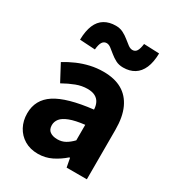

<svg xmlns="http://www.w3.org/2000/svg" viewBox="-201 -960 1000 1093"><g transform="rotate(30 299.0 -413.0)"><path d="M216 14Q165 14 127.5 -8.5Q90 -31 69.5 -69.5Q49 -108 49 -156Q49 -246 125 -295.5Q201 -345 368 -364Q367 -389 357.5 -408Q348 -427 328.5 -437.5Q309 -448 278 -448Q241 -448 204 -434Q167 -420 126 -397L69 -504Q105 -526 143 -542.5Q181 -559 222.5 -568.5Q264 -578 308 -578Q381 -578 430 -550Q479 -522 505 -466Q531 -410 531 -325V0H398L387 -58H382Q347 -27 305.5 -6.5Q264 14 216 14ZM271 -113Q300 -113 323 -126Q346 -139 368 -162V-264Q307 -257 270.5 -243Q234 -229 219 -210Q204 -191 204 -168Q204 -139 222.5 -126Q241 -113 271 -113ZM391 -654Q363 -654 342 -665Q321 -676 303.5 -690.5Q286 -705 271 -716.5Q256 -728 242 -728Q224 -728 214 -712.5Q204 -697 201 -663L100 -669Q101 -727 117 -765Q133 -803 164 -821.5Q195 -840 238 -840Q265 -840 286.5 -829Q308 -818 325.5 -803.5Q343 -789 358 -778Q373 -767 387 -767Q405 -767 414.5 -782Q424 -797 428 -830L529 -826Q528 -768 511.5 -730Q495 -692 464.5 -673Q434 -654 391 -654Z"/></g></svg>

Font: Noto Sans HK Thin ExtraBold
Style: Regular
Weight: 800
Version: Version 2.004-H2;hotconv 1.0.118;makeotfexe 2.5.65603